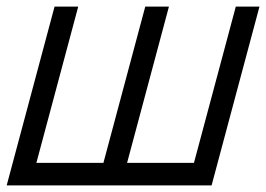

<svg xmlns="http://www.w3.org/2000/svg" viewBox="-23 -560 804 580"><path d="M-2.8 0H616.2L760.8 -540H689.3L562.9 -68H360.9L487.3 -540H415.8L289.4 -68H86.9L213.3 -540H141.8Z"/></svg>

Font: Manrope
Style: RegularItalic
Weight: 400
Italic angle: -15°
Designer: Mikhail Sharanda
Foundry: Mikhail Sharanda
Version: Version 4.502;hotconv 1.0.109;makeotfexe 2.5.65596